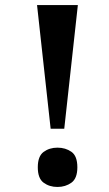

<svg xmlns="http://www.w3.org/2000/svg" viewBox="-20 -734 434 762"><path d="M181 -223 127 -714H289L235 -223ZM208 8Q176 8 153 -9Q130 -26 130 -70Q130 -114 153 -131Q176 -148 208 -148Q240 -148 263.5 -131.5Q287 -115 287 -70Q287 -26 263.5 -9Q240 8 208 8Z"/></svg>

Font: Noto Serif Bengali ExtraBold
Style: Regular
Weight: 800
Designer: Juan Bruce, Universal Thirst, Indian Type Foundry and the Monotype Design Team.
Foundry: Monotype Imaging Inc.
Version: Version 2.003